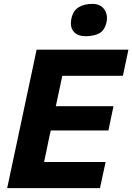

<svg xmlns="http://www.w3.org/2000/svg" viewBox="-20 -969 682 989"><path d="M17 0Q29 -57 40.5 -110.8Q52 -164.5 66.5 -232.5L117.5 -473Q132.5 -542.5 144.2 -597.8Q156 -653 168.5 -713H641.5L613 -578.5H301Q294.5 -548.5 287.8 -517Q281 -485.5 273.5 -449.5L267.5 -422H564.5L538.5 -297H241.5L233 -259Q226 -224 219.5 -193.5Q213 -163 207 -134.5H524L495 0ZM421.5 -782.5Q380 -782.5 359.5 -806.2Q339 -830 348 -874Q356.5 -914 385 -931.5Q413.5 -949 455.5 -949Q496.5 -949 516.5 -921.8Q536.5 -894.5 529 -856.5Q519.5 -812.5 491.5 -797.5Q463.5 -782.5 421.5 -782.5Z"/></svg>

Font: Commissioner
Style: Bold Italic
Weight: 700
Italic angle: -12°
Designer: Kostas Bartsokas
Foundry: Kostas Bartsokas
Version: Version 1.000; ttfautohint (v1.8.3)